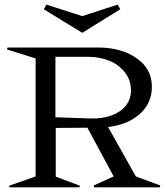

<svg xmlns="http://www.w3.org/2000/svg" viewBox="-20 -804 721 824"><path d="M219.2 -254.9V-45.9L323.2 -6.8L320.8 0H21L19 -6.8L132.8 -46.9V-553.2L9.8 -591.8L12.2 -600.1H400.9Q500.5 -600.1 566.2 -554.2Q631.8 -508.3 631.8 -432.1Q631.8 -361.3 580.3 -315.2Q528.8 -269 443.8 -258.8L563 -46.9L668 -7.8L666 0H383.8L381.8 -7.8L467.8 -46.9L355 -255.9ZM168 -764.2 179.2 -784.2 333 -734.9 484.9 -784.2 496.1 -764.2 333 -663.1ZM217.8 -300.8 357.9 -295.9Q439.5 -291.5 490.7 -324.5Q542 -357.4 542 -416Q542 -461.9 514.4 -495.4Q486.8 -528.8 446.8 -544.2Q406.7 -559.6 361.8 -560.1H217.8Z"/></svg>

Font: Halibut
Style: Regular
Weight: 400
Designer: Matteo Maggi
Foundry: Collletttivo
Version: Version 3.080 | FøM Fix